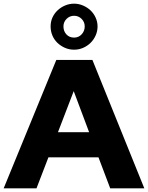

<svg xmlns="http://www.w3.org/2000/svg" viewBox="-27 -1027 807 1047"><path d="M-7 0Q65 -176 136.5 -350Q208 -524 280 -700H477Q548 -524 618.5 -350Q689 -176 760 0H574Q558 -42 542 -84.5Q526 -127 510 -169H237Q220 -127 204.5 -84.5Q189 -42 172 0ZM289 -306H459Q438 -363 417 -418Q396 -473 375 -530Q353 -473 332 -418Q311 -363 289 -306ZM377 -756Q350 -756 326.5 -766.5Q303 -777 285.5 -794Q268 -811 258.5 -834Q249 -857 249 -883Q249 -910 259.5 -932.5Q270 -955 288 -971.5Q306 -988 329 -997.5Q352 -1007 377 -1007Q402 -1007 425.5 -997Q449 -987 466.5 -970.5Q484 -954 494.5 -931Q505 -908 505 -883Q505 -857 494.5 -833.5Q484 -810 466.5 -793Q449 -776 426 -766Q403 -756 377 -756ZM377 -822Q402 -822 418.5 -840Q435 -858 435 -883Q435 -907 418 -924Q401 -941 377 -941Q353 -941 336 -924Q319 -907 319 -883Q319 -857 335 -839.5Q351 -822 377 -822Z"/></svg>

Font: Rosa Sans Black
Style: Regular
Weight: 900
Designer: Pentagram / MCKL
Foundry: Pentagram / MCKL
Version: Version 1.005;September 16, 2019;FontCreator 11.5.0.2425 64-